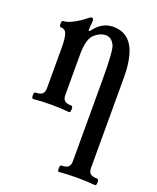

<svg xmlns="http://www.w3.org/2000/svg" viewBox="-133 -511 708 864"><g transform="rotate(20 221.5 -79.0)"><path d="M33 4Q26 4 26 -11.5Q26 -27 33 -27Q55 -27 65 -35Q75 -43 75 -63V-258Q75 -299 68.5 -320.5Q62 -342 40 -342Q33 -342 33 -357Q33 -372 40 -372Q61 -372 92 -389.5Q123 -407 140 -422Q151 -431 156 -431Q165 -431 165 -417Q162 -387 162 -371L168 -370Q206 -425 262 -425Q336 -425 365 -353Q384 -302 384 -228V206Q384 226 394 234Q404 242 427 242Q434 242 434 257.5Q434 273 427 273Q388 269 341 269Q293 269 254 273Q248 273 248 257.5Q248 242 254 242Q276 242 286.5 234Q297 226 297 206V-176Q297 -322 286 -346Q271 -378 243 -378Q218 -378 194 -358Q163 -336 163 -256V-63Q163 -43 173 -35Q183 -27 205 -27Q212 -27 212 -11.5Q212 4 205 4Q168 0 119 0Q72 0 33 4Z"/></g></svg>

Font: Junicode Cond Medium
Style: Regular
Weight: 500
Width: 3
Designer: Peter S. Baker
Version: Version 2.201